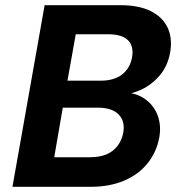

<svg xmlns="http://www.w3.org/2000/svg" viewBox="-20 -720 690 740"><path d="M28 0 152 -700H443Q516 -700 561.5 -677Q607 -654 626 -613.5Q645 -573 636 -519Q627 -467 597 -431Q567 -395 526.5 -375.5Q486 -356 440 -353L458 -364Q506 -362 539.5 -338Q573 -314 587.5 -275.5Q602 -237 594 -191Q584 -135 549.5 -91.5Q515 -48 459 -24Q403 0 329 0ZM189 -114H327Q363 -114 389 -124.5Q415 -135 432 -156.5Q449 -178 455 -208Q463 -253 437 -279Q411 -305 358 -305H222ZM240 -409H368Q419 -409 450 -432.5Q481 -456 489 -499Q494 -527 485.5 -547Q477 -567 455 -577.5Q433 -588 398 -588H272Z"/></svg>

Font: DM Sans 9pt ExtraBold
Style: Italic
Weight: 800
Italic angle: -10°
Version: Version 4.004;gftools[0.9.30]